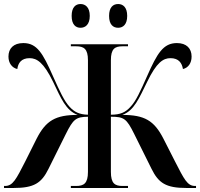

<svg xmlns="http://www.w3.org/2000/svg" viewBox="-20 -934 994 954"><path d="M567 -796C591 -796 612 -812 612 -855C612 -898 591 -914 567 -914C542 -914 522 -898 522 -855C522 -812 542 -796 567 -796ZM380 -796C404 -796 426 -812 426 -855C426 -898 404 -914 380 -914C356 -914 336 -898 336 -855C336 -812 356 -796 380 -796ZM0 0H48C149 0 186 -24 221 -95L307 -268C344 -342 357 -353 417 -354V-80C417 -22 396 -10 358 -10H332V0H616V-10H589C551 -10 531 -22 531 -80V-354C596 -354 609 -345 647 -268L733 -95C768 -24 805 0 906 0H954V-10H949C911 -10 895 -43 849 -133L792 -245C746 -335 698 -363 588 -363C647 -385 671 -446 711 -527C758 -624 791 -645 827 -645C868 -645 884 -621 889 -591C915 -597 932 -620 932 -653C932 -693 907 -720 859 -720C791 -720 761 -669 711 -556C677 -480 656 -432 628 -403C604 -376 578 -364 531 -364V-635C531 -692 551 -704 589 -704H616V-714H332V-704H358C396 -704 417 -692 417 -635V-364C374 -365 349 -378 326 -403C299 -432 277 -480 243 -556C193 -669 164 -720 96 -720C47 -720 22 -693 22 -653C22 -620 40 -597 66 -591C70 -621 86 -645 127 -645C163 -645 197 -624 244 -527C283 -446 307 -385 366 -363C256 -363 208 -335 162 -245L106 -133C60 -43 44 -10 5 -10H0Z"/></svg>

Font: Noto Serif Display SemiCondensed SemiBold
Style: Regular
Weight: 600
Width: 4
Designer: Monotype Design Team
Foundry: Monotype Imaging Inc.
Version: Version 2.009